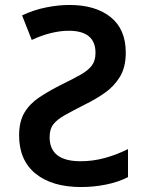

<svg xmlns="http://www.w3.org/2000/svg" viewBox="-20 -744 603 774"><path d="M307 10Q190 10 123.5 -44Q57 -98 57 -198Q57 -254 78.5 -290Q100 -326 139 -352Q178 -378 232 -405Q277 -427 306 -443.5Q335 -460 350 -479.5Q365 -499 365 -531Q365 -620 257 -620Q224 -620 186.5 -611Q149 -602 108 -583L69 -682Q116 -704 165.5 -714Q215 -724 260 -724Q365 -724 426 -675Q487 -626 487 -532Q487 -473 463.5 -434.5Q440 -396 403 -370Q366 -344 323 -323Q274 -298 242.5 -280.5Q211 -263 195.5 -243.5Q180 -224 180 -191Q180 -94 305 -94Q354 -94 402 -107Q450 -120 496 -143V-30Q457 -10 407.5 0Q358 10 307 10Z"/></svg>

Font: Noto Sans Mono SemiCondensed SemiBold
Style: Regular
Weight: 600
Width: 4
Designer: Monotype Design Team
Foundry: Monotype Imaging Inc.
Version: Version 2.014; ttfautohint (v1.8.4.7-5d5b)